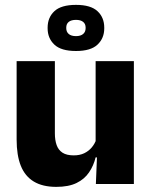

<svg xmlns="http://www.w3.org/2000/svg" viewBox="-20 -736 606 768"><path d="M199.5 -491.5V-202.5Q199.5 -175.5 206.5 -155.8Q213.5 -136 230 -125.2Q246.5 -114.5 275 -114.5Q299 -114.5 316.8 -123Q334.5 -131.5 346.8 -146Q359 -160.5 365 -178L388.5 -106.5H362.5Q354.5 -73.5 336.2 -46.5Q318 -19.5 286.2 -4Q254.5 11.5 205 11.5Q150.5 11.5 115.2 -9.8Q80 -31 63.2 -73Q46.5 -115 46.5 -178V-491.5ZM515.5 -491.5V0H363.5L368.5 -123L362.5 -137V-491.5ZM170.5 -622.5V-625.5Q170.5 -666 197.5 -691.2Q224.5 -716.5 284 -716.5Q343 -716.5 370 -691.2Q397 -666 397 -625.5V-622.5Q397 -583 370 -557.5Q343 -532 284 -532Q224.5 -532 197.5 -557.5Q170.5 -583 170.5 -622.5ZM245 -623.5Q245 -608.5 255 -600Q265 -591.5 284 -591.5Q302.5 -591.5 312.5 -600Q322.5 -608.5 322.5 -623.5V-625.5Q322.5 -640.5 312.5 -648.5Q302.5 -656.5 284 -656.5Q265 -656.5 255 -648.5Q245 -640.5 245 -625.5Z"/></svg>

Font: Anek Latin
Style: Bold
Weight: 700
Designer: Yesha Goshar
Foundry: Ek Type
Version: Version 1.003